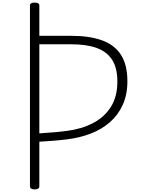

<svg xmlns="http://www.w3.org/2000/svg" viewBox="-20 -1440 1094 1474"><path d="M246 14Q228 14 219 8Q210 2 210 -10V-1397Q210 -1409 219 -1414.5Q228 -1420 246 -1420Q264 -1420 273 -1414.5Q282 -1409 282 -1397V-1165H528Q668 -1165 764 -1130Q860 -1095 909 -1018.5Q958 -942 958 -816Q958 -714 922.5 -635.5Q887 -557 824 -502Q761 -447 676.5 -414.5Q592 -382 493 -370Q436 -363 383.5 -359Q331 -355 282 -352V-10Q282 2 273 8Q264 14 246 14ZM282 -416Q312 -419 347 -421Q382 -423 419.5 -426.5Q457 -430 492 -435Q605 -449 693 -494.5Q781 -540 831 -619Q881 -698 881 -814Q881 -918 841 -980.5Q801 -1043 723 -1071.5Q645 -1100 528 -1100H282Z"/></svg>

Font: Playwrite BE WAL Light
Style: Regular
Weight: 300
Version: Version 1.002